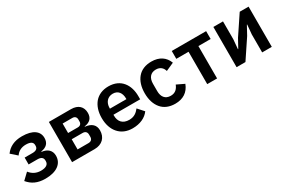

<svg xmlns="http://www.w3.org/2000/svg" viewBox="55 -1340 3153 2158"><g transform="rotate(-30 1631.0 -261.0)"><path d="M246 12C142 12 77 -22 24 -85L104 -161C139 -116 187 -91 247 -91C314 -91 346 -116 346 -156V-167C346 -204 321 -222 274 -222H160V-311H262C309 -311 333 -329 333 -365V-375C333 -410 306 -431 243 -431C184 -431 140 -406 113 -365L35 -434C82 -498 151 -534 252 -534C395 -534 464 -476 464 -392C464 -326 428 -288 356 -277V-272C432 -264 476 -221 476 -154C476 -50 390 12 246 12Z M596 -522H883C976 -522 1027 -471 1027 -391C1027 -325 991 -287 919 -277V-273C1004 -265 1047 -222 1047 -153C1047 -62 988 0 888 0H596ZM862 -93C897 -93 916 -112 916 -145V-173C916 -206 897 -225 862 -225H721V-93ZM847 -306C878 -306 897 -324 897 -355V-380C897 -411 878 -429 847 -429H721V-306Z M1378 12C1301 12 1240 -15 1198 -63C1156 -110 1132 -178 1132 -262C1132 -345 1155 -412 1196 -460C1237 -507 1298 -534 1374 -534C1455 -534 1515 -504 1554 -456C1593 -408 1612 -343 1612 -271V-229H1265V-216C1265 -140 1308 -90 1392 -90C1456 -90 1493 -120 1525 -161L1594 -84C1551 -24 1475 12 1378 12ZM1376 -438C1308 -438 1265 -388 1265 -316V-308H1479V-317C1479 -389 1443 -438 1376 -438Z M1931 12C1854 12 1793 -14 1753 -62C1712 -110 1690 -178 1690 -262C1690 -346 1712 -413 1753 -461C1793 -508 1854 -534 1931 -534C2036 -534 2105 -485 2136 -402L2031 -355C2019 -399 1987 -431 1931 -431C1859 -431 1824 -381 1824 -308V-213C1824 -140 1859 -91 1931 -91C1992 -91 2022 -126 2041 -173L2139 -126C2104 -34 2032 12 1931 12Z M2350 -420H2191V-522H2637V-420H2478V0H2350Z M2731 -522H2856V-289L2845 -167H2849L2910 -278L3073 -522H3188V0H3063V-233L3074 -356H3070L3009 -244L2846 0H2731Z"/></g></svg>

Font: Plexus Sans SemiBold
Style: Regular
Weight: 600
Version: Version 2.001;PS 002.001;hotconv 1.0.70;makeotf.lib2.5.58329